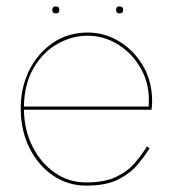

<svg xmlns="http://www.w3.org/2000/svg" viewBox="-20 -572 542 602"><path d="M344 -541Q344 -552 355 -552Q366 -552 366 -541Q366 -530 355 -530Q344 -530 344 -541ZM144 -541Q144 -552 155 -552Q166 -552 166 -541Q166 -530 155 -530Q144 -530 144 -541ZM449 -107Q434 -83 411.5 -56Q389 -29 351 -9.5Q313 10 250 10Q193 10 146.5 -21.5Q100 -53 72.5 -108Q45 -163 45 -232Q45 -274 55 -308Q75 -379 128.5 -424.5Q182 -470 255 -470Q308 -470 354 -442Q400 -414 428.5 -365.5Q457 -317 457 -254Q457 -248 456.5 -241Q456 -234 455 -228H55Q56 -163 82.5 -111.5Q109 -60 152.5 -30Q196 0 250 0Q309 0 345.5 -18Q382 -36 404 -62.5Q426 -89 441 -113ZM255 -460Q205 -460 159.5 -434Q114 -408 85 -358Q56 -308 55 -238H446Q451 -302 424.5 -352Q398 -402 352.5 -431Q307 -460 255 -460Z"/></svg>

Font: Jost* Hairline
Style: Regular
Weight: 100
Version: Version 3.7